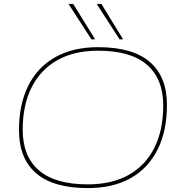

<svg xmlns="http://www.w3.org/2000/svg" viewBox="-20 -951 928 981"><path d="M429 10Q253 10 165 -65.5Q77 -141 77 -286Q77 -419 125 -514Q173 -609 263.5 -659.5Q354 -710 481 -710Q658 -710 745.5 -634.5Q833 -559 833 -415Q833 -282 785 -186.5Q737 -91 647 -40.5Q557 10 429 10ZM429 -9Q551 -9 637 -57Q723 -105 768.5 -195.5Q814 -286 814 -412Q814 -548 731 -620Q648 -692 481 -692Q359 -692 273 -643.5Q187 -595 141.5 -504.5Q96 -414 96 -288Q96 -152 179 -80.5Q262 -9 429 -9ZM447 -750 330 -931H354L466 -750ZM591 -750 474 -931H498L609 -750Z"/></svg>

Font: Georama Extended Thin
Style: Italic
Weight: 100
Width: 7
Italic angle: -9°
Designer: Jean-Baptiste Levee
Foundry: Production Type
Version: Version 1.000